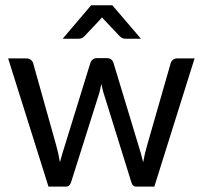

<svg xmlns="http://www.w3.org/2000/svg" viewBox="-20 -695 755 715"><path d="M10.3 -477.5H78.1Q87.9 -477.5 94.7 -472.2Q101.6 -466.8 103.5 -459.5L189 -154.8Q193.8 -138.2 197.3 -122.3Q200.7 -106.4 203.1 -90.8Q207 -106.4 211.9 -122.3Q216.8 -138.2 222.2 -155.3L316.9 -461.9Q319.3 -469.2 325.7 -473.9Q332 -478.5 340.8 -478.5H377.9Q387.7 -478.5 393.8 -473.9Q399.9 -469.2 402.3 -461.9L495.1 -155.3Q500.5 -138.7 504.9 -122.6Q509.3 -106.4 513.2 -90.8Q518.6 -122.6 528.3 -155.3L615.7 -460Q618.2 -467.8 624.5 -472.7Q630.9 -477.5 640.1 -477.5H704.6L554.7 0H486.3Q474.1 0 469.2 -16.1L369.1 -337.9Q365.2 -349.1 362.5 -360.1Q359.9 -371.1 357.4 -382.3Q355 -371.1 352.5 -359.9Q350.1 -348.6 346.2 -337.4L244.6 -16.1Q239.3 0 225.6 0H160.6ZM504.9 -550.8H447.3Q441.9 -550.8 436.5 -552.7Q431.2 -554.7 425.8 -560.1L368.2 -621.1Q365.7 -623 364 -625.5Q362.3 -627.9 359.9 -630.4Q356 -625 352.5 -621.6L294.4 -560.1Q285.6 -550.8 272.9 -550.8H213.4L319.3 -675.3H398.4Z"/></svg>

Font: Carlito
Style: Regular
Weight: 400
Designer: Lukasz Dziedzic
Foundry: tyPoland Lukasz Dziedzic
Version: Version 1.103; Beta1; all basic design good, some composites